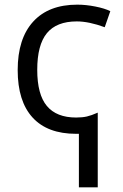

<svg xmlns="http://www.w3.org/2000/svg" viewBox="-20 -565 528 825"><path d="M319 240H400V-81Q373 -69 353.5 -64.5Q334 -60 307 -60Q223 -60 181.5 -109.5Q140 -159 140 -265Q140 -372 181.5 -422.5Q223 -473 310 -473Q362 -473 430 -448L454 -517Q430 -529 389.5 -537Q349 -545 312 -545Q189 -545 122.5 -472Q56 -399 56 -264Q56 -130 120 -60Q184 10 307 10H319Z"/></svg>

Font: OpenSansMMV
Style: Regular
Weight: 400
Designer: Steve Matteson
Foundry: Ascender Corporation
Version: Version 4.000